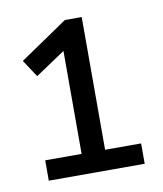

<svg xmlns="http://www.w3.org/2000/svg" viewBox="-55 -827 410 483"><g transform="rotate(-10 150.0 -585.5)"><path d="M277 -390H32V-442H125V-705L49 -654L20 -698L142 -781H185V-442H277Z"/></g></svg>

Font: Tanohe Sans
Style: Regular
Weight: 400
Designer: Village Type and Design LLC & Cristiano Sobral
Foundry: Cooper Hewitt Smithsonian Design Museum
Version: Version 1.00;September 29, 2021;FontCreator 13.0.0.2655 64-b